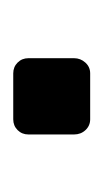

<svg xmlns="http://www.w3.org/2000/svg" viewBox="47 -203 156 290"><g transform="rotate(90 125.0 -58.0)"><path d="M67.9 -22.9V-91.8Q67.9 -101.6 74.5 -108.9Q81.1 -116.2 90.8 -116.2H160.2Q169.9 -116.2 176.5 -109.1Q183.1 -102.1 183.1 -91.8V-22.9Q183.1 -13.2 176.5 -6.6Q169.9 0 160.2 0H90.8Q81.1 0 74.5 -6.6Q67.9 -13.2 67.9 -22.9Z"/></g></svg>

Font: Rubik AZ
Style: Regular
Weight: 400
Designer: Hubert and Fischer
Foundry: Hubert & Fischer
Version: Version 2.000